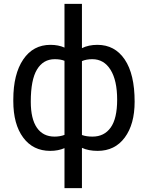

<svg xmlns="http://www.w3.org/2000/svg" viewBox="-20 -770 765 993"><path d="M48.8 -254.4Q48.8 -386.7 100.1 -462.4Q151.4 -538.1 240.7 -538.1Q282.2 -538.1 313.5 -523.9V-750H403.8V-521Q438 -538.1 483.9 -538.1Q573.7 -538.1 625 -462.4Q676.3 -386.7 676.3 -244.1Q676.3 -127.4 625.2 -58.6Q574.2 10.3 484.9 10.3Q437.5 10.3 403.8 -5.4V203.1H313.5V-3.9Q281.2 10.3 239.7 10.3Q150.9 10.3 99.9 -58.6Q48.8 -127.4 48.8 -247.1ZM585.9 -254.4Q585.9 -354 551.8 -408.9Q517.6 -463.9 457.5 -463.9Q426.8 -463.9 403.8 -454.1V-71.8Q425.8 -63.5 458.5 -63.5Q519 -63.5 552.5 -110.4Q585.9 -157.2 585.9 -254.4ZM139.2 -244.1Q139.2 -155.3 170.9 -109.4Q202.6 -63.5 262.2 -63.5Q290.5 -63.5 313.5 -72.3V-455.6Q293 -463.9 263.2 -463.9Q203.6 -463.9 171.4 -410.6Q139.2 -357.4 139.2 -244.1Z"/></svg>

Font: Roboto
Style: Regular
Weight: 400
Designer: Google
Version: Version 2.001047; 2015